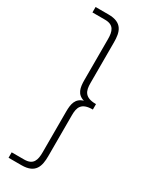

<svg xmlns="http://www.w3.org/2000/svg" viewBox="-253 -852 871 1103"><g transform="rotate(30 182.5 -300.0)"><path d="M25 200H111C204 200 218 144 218 77V-193C218 -246 230 -282 306 -282V-318C230 -318 218 -355 218 -407V-677C218 -744 204 -800 111 -800H25V-764H108C168 -764 179 -727 179 -675V-405C179 -354 187 -314 236 -300C187 -286 179 -246 179 -195V75C179 127 168 164 108 164H25Z"/></g></svg>

Font: Aspekta 150
Style: Regular
Weight: 150
Designer: Ivo Dolenc
Version: Version 2.000